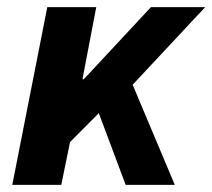

<svg xmlns="http://www.w3.org/2000/svg" viewBox="-20 -516 593 536"><path d="M14.3 0 112 -496.1H248.7L210.2 -294.7H213.8L401.4 -496.1H552.8L350.3 -279.4L467.9 0H330.8L255.8 -200.1L175.5 -119.4L151.1 0Z"/></svg>

Font: Source Sans 3 VF
Style: Italic
Weight: 200
Italic angle: -11°
Designer: Paul D. Hunt
Foundry: Adobe Systems Incorporated
Version: Version 3.042;hotconv 1.0.118;makeotfexe 2.5.65603